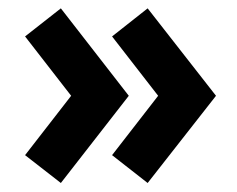

<svg xmlns="http://www.w3.org/2000/svg" viewBox="-20 -446 552 448"><path d="M241.5 -84 349 -222.5 241.5 -361 324.5 -426.5 484 -222.5 324.5 -19ZM38.5 -84 146 -222.5 38.5 -361 122 -426.5 280.5 -222.5 122 -19Z"/></svg>

Font: League Spartan ExtraBold
Style: Regular
Weight: 800
Foundry: The League of Moveable Type
Version: Version 2.002